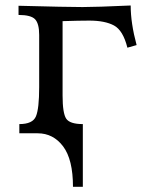

<svg xmlns="http://www.w3.org/2000/svg" viewBox="-20 -495 576 713"><path d="M287.6 198.7H251Q251 97.2 214.4 48.6Q177.7 0 120.1 0H51.8V-34.2Q101.6 -34.2 113.5 -63Q125.5 -91.8 125.5 -171.4V-365.2Q125.5 -407.2 110.4 -423.3Q95.2 -439.5 48.8 -439.5V-473.6Q230.5 -468.8 286.6 -468.8Q337.4 -468.8 465.3 -474.6Q465.3 -409.2 487.3 -327.6L453.1 -317.9Q437 -382.3 403.3 -400.4Q369.6 -418.5 311.5 -418.5Q274.4 -418.5 212.4 -416.5V-140.1Q212.4 -74.7 225.8 -54.4Q239.3 -34.2 287.6 -34.2Z"/></svg>

Font: Kelvinch
Style: Regular
Weight: 400
Designer: Paul James MIller
Foundry: High-Logic / Made with FontCreator
Version: Version 3.30 September 23, 2016